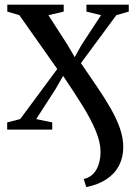

<svg xmlns="http://www.w3.org/2000/svg" viewBox="-20 -542 573 803"><path d="M341 240.5 330 207Q357 200 372.2 182.5Q387.5 165 394 141.2Q400.5 117.5 400.5 93Q400.5 53.5 380.5 5.2Q360.5 -43 325 -100.2Q289.5 -157.5 244 -224.5L212 -169L131.5 -44L198.5 -30V0H10V-30L64.5 -44L219.5 -253.5L61 -478.5L10.5 -493.5V-522.5H246.5V-493.5L182.5 -478.5L262 -355L292.5 -303L320 -352.5L402.5 -478.5L341.5 -493.5V-522.5H518.5V-493.5L466.5 -478.5L318.5 -278Q355.5 -223.5 387.8 -176.2Q420 -129 444.2 -86.2Q468.5 -43.5 482 -4Q495.5 35.5 495.5 73.5Q495.5 116.5 477.5 150.8Q459.5 185 425 207.8Q390.5 230.5 341 240.5Z"/></svg>

Font: Merriweather 96pt
Style: Regular
Weight: 400
Version: Version 2.100